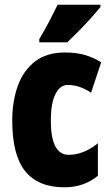

<svg xmlns="http://www.w3.org/2000/svg" viewBox="-20 -786 473 816"><path d="M254 10Q142 10 87 -58.5Q32 -127 32 -274Q32 -355 55.5 -420.5Q79 -486 128.5 -524.5Q178 -563 257 -563Q303 -563 340 -552.5Q377 -542 410 -521L367 -392Q318 -425 268 -425Q235 -425 215.5 -386Q196 -347 196 -274Q196 -128 272 -128Q335 -128 396 -177V-39Q337 10 254 10ZM407 -756Q393 -739 369.5 -712.5Q346 -686 318.5 -658Q291 -630 266 -606H147V-620Q171 -660 190 -696.5Q209 -733 225 -766H407Z"/></svg>

Font: Noto Sans Sinhala UI ExtraCondensed Black
Style: Regular
Weight: 900
Width: 2
Designer: Jelle Bosma - Monotype Design Team
Foundry: Monotype Imaging Inc.
Version: Version 2.006; ttfautohint (v1.8.4.7-5d5b)